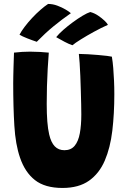

<svg xmlns="http://www.w3.org/2000/svg" viewBox="-20 -938 646 974"><path d="M297 15.5Q208 15.5 157.2 -24.5Q106.5 -64.5 81.5 -138.5Q58.5 -205 52.8 -300.2Q47 -395.5 47 -515.5Q47 -534 47.5 -554Q48 -574 48.5 -594.8Q49 -615.5 49.8 -635Q50.5 -654.5 51 -671Q71.5 -673.5 92.5 -674.8Q113.5 -676 132.5 -676Q158 -676 183 -674.5Q208 -673 227.5 -671Q224.5 -633.5 222 -589.5Q219.5 -545.5 218.2 -499.8Q217 -454 217 -411Q217 -361 220 -322.2Q223 -283.5 229.5 -256Q239 -215 258 -195.5Q277 -176 307 -176Q340 -176 358.8 -198.5Q377.5 -221 385 -262Q392.5 -303 392.5 -357.5Q392.5 -377.5 391.8 -409.2Q391 -441 390 -478.2Q389 -515.5 387.5 -552Q386 -588.5 384 -618.2Q382 -648 380 -664.5Q400 -664.5 426.2 -662.8Q452.5 -661 478.2 -659Q504 -657 523 -654.5Q542 -652 547.5 -650.5Q552 -624 554.5 -592.8Q557 -561.5 558.5 -528Q560 -494.5 560 -461Q560 -361.5 549.8 -275Q539.5 -188.5 511.5 -123.2Q483.5 -58 431.5 -21.2Q379.5 15.5 297 15.5ZM224 -918Q248 -918 271.2 -909.2Q294.5 -900.5 313 -889.5Q331.5 -878.5 339.5 -871Q316.5 -855 294.2 -838.2Q272 -821.5 250.8 -804Q229.5 -786.5 208.5 -767Q187.5 -747.5 166.5 -726Q145 -733 118.2 -743.5Q91.5 -754 79 -762Q88 -779.5 105 -802Q122 -824.5 143 -847Q164 -869.5 185.5 -888.2Q207 -907 224 -918ZM438 -877Q459 -871.5 477.5 -859Q496 -846.5 509.8 -833.5Q523.5 -820.5 527.5 -812Q493.5 -797 457 -777Q420.5 -757 390.8 -738.5Q361 -720 347.5 -708.5Q332.5 -713 307.5 -726Q282.5 -739 265 -749.5Q278.5 -766.5 301.2 -786.5Q324 -806.5 350 -825.5Q376 -844.5 399.5 -858.5Q423 -872.5 438 -877Z"/></svg>

Font: Grandstander Thin
Style: Bold
Weight: 700
Version: Version 1.200